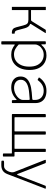

<svg xmlns="http://www.w3.org/2000/svg" viewBox="1106 -1686 745 2998"><g transform="rotate(90 1479.0 -187.5)"><path d="M88 0V-530H138V-299H304L309 -290Q362 -289 385.5 -267.5Q409 -246 422 -199L453 -83Q459 -61 469.5 -52.5Q480 -44 498 -44Q506 -44 506 -37V-7Q506 -3 504.5 -1.5Q503 0 500 0H482Q455 0 435.5 -15.5Q416 -31 406 -69L378 -177Q366 -226 347 -242Q328 -258 288 -258H138V0ZM287 -280V-299Q299 -299 304.5 -303.5Q310 -308 317 -320L443 -524Q446 -527 448 -528.5Q450 -530 455 -530H493Q496 -530 497 -528Q498 -526 496 -523L356 -298Q353 -292 353.5 -288.5Q354 -285 362 -281Z M662 -530Q673 -530 673 -518V-469Q673 -461 676 -460Q679 -459 685 -465Q694 -475 712.5 -492.5Q731 -510 763.5 -525Q796 -540 847 -540Q910 -540 961 -510.5Q1012 -481 1042.5 -422.5Q1073 -364 1073 -275Q1073 -189 1043.5 -125Q1014 -61 961 -25.5Q908 10 835 10Q785 10 748.5 -5.5Q712 -21 689 -40Q681 -47 678 -45.5Q675 -44 675 -33V154Q675 165 665 165H634Q625 165 625 155V-517Q625 -525 627.5 -527.5Q630 -530 638 -530H662ZM675 -107Q710 -73 747.5 -53Q785 -33 829 -33Q885 -33 928 -61Q971 -89 996 -142.5Q1021 -196 1021 -271Q1021 -350 995 -399.5Q969 -449 927 -473Q885 -497 837 -497Q789 -497 752 -476Q715 -455 695 -424Q675 -393 675 -364V-107Z M1531 -70Q1491 -30 1445 -10Q1399 10 1344 10Q1265 10 1220 -29Q1175 -68 1175 -135Q1175 -187 1203 -223.5Q1231 -260 1287 -281.5Q1343 -303 1425 -310L1524 -318Q1532 -319 1536.5 -322.5Q1541 -326 1541 -333V-363Q1541 -425 1502 -461Q1463 -497 1398 -497Q1348 -497 1308 -474.5Q1268 -452 1235 -408Q1232 -404 1230 -402.5Q1228 -401 1224 -403L1194 -419Q1191 -421 1190.5 -423Q1190 -425 1193 -430Q1225 -478 1276 -509Q1327 -540 1400 -540Q1459 -540 1502 -519.5Q1545 -499 1567.5 -460Q1590 -421 1590 -368V-11Q1590 -5 1587.5 -2.5Q1585 0 1580 0H1554Q1550 0 1547 -2.5Q1544 -5 1544 -11L1542 -68Q1540 -81 1531 -70ZM1541 -263Q1541 -280 1527 -278L1443 -271Q1387 -267 1346 -256.5Q1305 -246 1278.5 -229.5Q1252 -213 1239 -190.5Q1226 -168 1226 -140Q1226 -90 1261 -62Q1296 -34 1355 -34Q1391 -34 1425 -47Q1459 -60 1486 -81Q1513 -103 1527 -126.5Q1541 -150 1541 -171V-263Z M2341 -530Q2349 -530 2351 -528Q2353 -526 2353 -519V-11Q2353 0 2343 0H1771Q1761 0 1761 -11V-517Q1761 -525 1764 -527.5Q1767 -530 1775 -530H1799Q1806 -530 1808.5 -528Q1811 -526 1811 -519V-48Q1811 -41 1818 -41H2026Q2032 -41 2032 -48V-517Q2032 -525 2035 -527.5Q2038 -530 2046 -530H2070Q2077 -530 2079.5 -528Q2082 -526 2082 -519V-48Q2082 -41 2089 -41H2297Q2304 -41 2304 -48V-517Q2304 -525 2306.5 -527.5Q2309 -530 2317 -530ZM2389 140Q2377 140 2377 130V7Q2377 0 2370 0H2325V-41H2353V-49Q2353 -41 2361 -41H2415Q2425 -41 2425 -31V129Q2425 135 2423 137.5Q2421 140 2415 140Z M2553 165Q2524 165 2506.5 164Q2489 163 2489 154V134Q2489 127 2494.5 124.5Q2500 122 2518 122H2579Q2602 122 2621.5 105Q2641 88 2653.5 62Q2666 36 2670 9.5Q2674 -17 2666 -37L2477 -517Q2475 -522 2476.5 -526Q2478 -530 2486 -530H2516Q2521 -530 2524.5 -528Q2528 -526 2529 -521L2697 -90Q2701 -81 2706 -81.5Q2711 -82 2715 -94L2880 -522Q2882 -526 2884.5 -528Q2887 -530 2891 -530H2919Q2924 -530 2926 -526.5Q2928 -523 2926 -520L2699 70Q2688 98 2673.5 116Q2659 134 2640.5 145Q2622 156 2600.5 160.5Q2579 165 2553 165Z"/></g></svg>

Font: Libre Franklin ExtraLight
Style: Regular
Weight: 250
Designer: Pablo Impallari, Rodrigo Fuenzalida, Nhung Nguyen
Foundry: Impallari Type
Version: Version 3.000